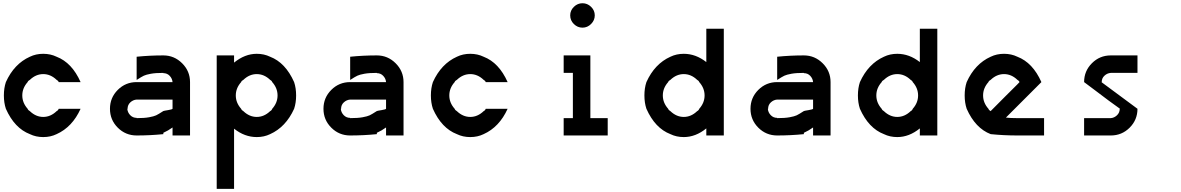

<svg xmlns="http://www.w3.org/2000/svg" viewBox="-20 -846 7373 1199"><path d="M333.3 -8.3Q295.8 10 250 10Q204.2 10 166.7 -8.3Q70.8 -45 16.7 -166.7Q4.2 -204.2 4.2 -250Q4.2 -295.8 16.7 -333.3Q68.3 -447.5 166.7 -491.7Q204.2 -510 250 -510Q295.8 -510 333.3 -491.7Q429.2 -455 483.3 -333.3H346.7Q343.3 -342.5 333.3 -347.5Q295.8 -383.3 250 -383.3Q204.2 -383.3 166.7 -347.5Q155 -341.7 152.5 -333.3Q119.2 -295.8 119.2 -250Q119.2 -204.2 152.5 -166.7Q155.8 -157.5 166.7 -151.7Q204.2 -115.8 250 -115.8Q295.8 -115.8 333.3 -151.7Q343.3 -156.7 346.7 -166.7H483.3Q431.7 -52.5 333.3 -8.3Z M1057.5 -50Q1030 -30 1000 -16.7V-8.3Q918.3 0 833.3 0Q764.2 0 715.4 -48.8Q666.7 -97.5 666.7 -166.7Q666.7 -235.8 715.4 -284.6Q764.2 -333.3 833.3 -333.3H1057.5Q1055.8 -355 1040 -372.1Q1024.2 -389.2 1000 -389.2V-390.8Q951.7 -390.8 922.1 -385.4Q892.5 -380 878.3 -373.3Q864.2 -366.7 833.3 -346.7V-491.7Q915 -500 1000 -500Q1068.3 -500 1117.5 -450.8Q1166.7 -401.7 1166.7 -333.3V0H1057.5ZM1000 -152.5Q1003.3 -154.2 1029.2 -158.3Q1055 -162.5 1057.5 -166.7V-224.2H833.3Q810.8 -222.5 793.8 -206.7Q776.7 -190.8 776.7 -166.7H775Q776.7 -144.2 792.9 -127.1Q809.2 -110 833.3 -110V-108.3Q881.7 -108.3 911.3 -113.8Q940.8 -119.2 955 -125.8Q969.2 -132.5 1000 -152.5Z M1583.3 10Q1507.5 10 1441.7 -42.5V333.3H1333.3V-500H1441.7V-455Q1509.2 -510 1583.3 -510Q1629.2 -510 1666.7 -491.7Q1762.5 -455 1816.7 -333.3Q1829.2 -295.8 1829.2 -250Q1829.2 -204.2 1816.7 -166.7Q1765 -52.5 1666.7 -8.3Q1629.2 10 1583.3 10ZM1666.7 -151.7Q1676.7 -156.7 1680 -166.7Q1713.3 -204.2 1713.3 -250Q1713.3 -295.8 1680 -333.3Q1676.7 -342.5 1666.7 -347.5Q1629.2 -383.3 1583.3 -383.3Q1537.5 -383.3 1500 -347.5Q1488.3 -341.7 1485.8 -333.3Q1452.5 -295.8 1452.5 -250Q1452.5 -204.2 1485.8 -166.7Q1489.2 -157.5 1500 -151.7Q1537.5 -115.8 1583.3 -115.8Q1629.2 -115.8 1666.7 -151.7Z M2390.8 -50Q2363.3 -30 2333.3 -16.7V-8.3Q2251.7 0 2166.7 0Q2097.5 0 2048.8 -48.8Q2000 -97.5 2000 -166.7Q2000 -235.8 2048.8 -284.6Q2097.5 -333.3 2166.7 -333.3H2390.8Q2389.2 -355 2373.3 -372.1Q2357.5 -389.2 2333.3 -389.2V-390.8Q2285 -390.8 2255.4 -385.4Q2225.8 -380 2211.7 -373.3Q2197.5 -366.7 2166.7 -346.7V-491.7Q2248.3 -500 2333.3 -500Q2401.7 -500 2450.8 -450.8Q2500 -401.7 2500 -333.3V0H2390.8ZM2333.3 -152.5Q2336.7 -154.2 2362.5 -158.3Q2388.3 -162.5 2390.8 -166.7V-224.2H2166.7Q2144.2 -222.5 2127.1 -206.7Q2110 -190.8 2110 -166.7H2108.3Q2110 -144.2 2126.2 -127.1Q2142.5 -110 2166.7 -110V-108.3Q2215 -108.3 2244.6 -113.8Q2274.2 -119.2 2288.3 -125.8Q2302.5 -132.5 2333.3 -152.5Z M3000 -8.3Q2962.5 10 2916.7 10Q2870.8 10 2833.3 -8.3Q2737.5 -45 2683.3 -166.7Q2670.8 -204.2 2670.8 -250Q2670.8 -295.8 2683.3 -333.3Q2735 -447.5 2833.3 -491.7Q2870.8 -510 2916.7 -510Q2962.5 -510 3000 -491.7Q3095.8 -455 3150 -333.3H3013.3Q3010 -342.5 3000 -347.5Q2962.5 -383.3 2916.7 -383.3Q2870.8 -383.3 2833.3 -347.5Q2821.7 -341.7 2819.2 -333.3Q2785.8 -295.8 2785.8 -250Q2785.8 -204.2 2819.2 -166.7Q2822.5 -157.5 2833.3 -151.7Q2870.8 -115.8 2916.7 -115.8Q2962.5 -115.8 3000 -151.7Q3010 -156.7 3013.3 -166.7H3150Q3098.3 -52.5 3000 -8.3Z M3540.8 -750Q3540.8 -780.8 3563.8 -803.3Q3586.7 -825.8 3617.5 -825.8Q3648.3 -825.8 3671.2 -803.3Q3694.2 -780.8 3694.2 -750Q3694.2 -719.2 3671.2 -696.2Q3648.3 -673.3 3617.5 -673.3Q3586.7 -673.3 3563.8 -695.8Q3540.8 -718.3 3540.8 -750ZM3775 0H3500V-108.3H3557.5V-390.8H3500V-500H3666.7V-108.3H3775Z M4390.8 -44.2Q4324.2 10 4250 10Q4204.2 10 4166.7 -8.3Q4070.8 -45 4016.7 -166.7Q4004.2 -204.2 4004.2 -250Q4004.2 -295.8 4016.7 -333.3Q4068.3 -447.5 4166.7 -491.7Q4204.2 -510 4250 -510Q4325 -510 4390.8 -458.3V-666.7H4500V0H4390.8ZM4333.3 -151.7Q4343.3 -156.7 4346.7 -166.7Q4380 -204.2 4380 -250Q4380 -295.8 4346.7 -333.3Q4343.3 -342.5 4333.3 -347.5Q4295.8 -383.3 4250 -383.3Q4204.2 -383.3 4166.7 -347.5Q4155 -341.7 4152.5 -333.3Q4119.2 -295.8 4119.2 -250Q4119.2 -204.2 4152.5 -166.7Q4155.8 -157.5 4166.7 -151.7Q4204.2 -115.8 4250 -115.8Q4295.8 -115.8 4333.3 -151.7Z M5057.5 -50Q5030 -30 5000 -16.7V-8.3Q4918.3 0 4833.3 0Q4764.2 0 4715.4 -48.8Q4666.7 -97.5 4666.7 -166.7Q4666.7 -235.8 4715.4 -284.6Q4764.2 -333.3 4833.3 -333.3H5057.5Q5055.8 -355 5040 -372.1Q5024.2 -389.2 5000 -389.2V-390.8Q4951.7 -390.8 4922.1 -385.4Q4892.5 -380 4878.3 -373.3Q4864.2 -366.7 4833.3 -346.7V-491.7Q4915 -500 5000 -500Q5068.3 -500 5117.5 -450.8Q5166.7 -401.7 5166.7 -333.3V0H5057.5ZM5000 -152.5Q5003.3 -154.2 5029.2 -158.3Q5055 -162.5 5057.5 -166.7V-224.2H4833.3Q4810.8 -222.5 4793.8 -206.7Q4776.7 -190.8 4776.7 -166.7H4775Q4776.7 -144.2 4792.9 -127.1Q4809.2 -110 4833.3 -110V-108.3Q4881.7 -108.3 4911.2 -113.8Q4940.8 -119.2 4955 -125.8Q4969.2 -132.5 5000 -152.5Z M5724.2 -44.2Q5657.5 10 5583.3 10Q5537.5 10 5500 -8.3Q5404.2 -45 5350 -166.7Q5337.5 -204.2 5337.5 -250Q5337.5 -295.8 5350 -333.3Q5401.7 -447.5 5500 -491.7Q5537.5 -510 5583.3 -510Q5658.3 -510 5724.2 -458.3V-666.7H5833.3V0H5724.2ZM5666.7 -151.7Q5676.7 -156.7 5680 -166.7Q5713.3 -204.2 5713.3 -250Q5713.3 -295.8 5680 -333.3Q5676.7 -342.5 5666.7 -347.5Q5629.2 -383.3 5583.3 -383.3Q5537.5 -383.3 5500 -347.5Q5488.3 -341.7 5485.8 -333.3Q5452.5 -295.8 5452.5 -250Q5452.5 -204.2 5485.8 -166.7Q5489.2 -157.5 5500 -151.7Q5537.5 -115.8 5583.3 -115.8Q5629.2 -115.8 5666.7 -151.7Z M6333.3 0Q6248.3 0 6166.7 -8.3Q6070.8 -45 6016.7 -166.7Q6004.2 -204.2 6004.2 -250Q6004.2 -295.8 6016.7 -333.3Q6068.3 -447.5 6166.7 -491.7Q6204.2 -510 6250 -510Q6295.8 -510 6333.3 -491.7Q6429.2 -455 6483.3 -333.3L6261.7 -111.7Q6288.3 -108.3 6333.3 -108.3H6500V0ZM6166.7 -152.5Q6198.3 -185 6258.3 -244.6Q6318.3 -304.2 6333.3 -319.2L6346.7 -333.3Q6343.3 -342.5 6333.3 -347.5Q6295.8 -383.3 6250 -383.3Q6204.2 -383.3 6166.7 -347.5Q6155 -341.7 6152.5 -333.3Q6119.2 -295.8 6119.2 -250Q6119.2 -204.2 6152.5 -166.7Q6155.8 -157.5 6166.7 -151.7Z M6916.7 -108.3Q6938.3 -110 6955.4 -126.2Q6972.5 -142.5 6972.5 -166.7H6974.2Q6940 -190.8 6902.9 -218.3Q6865.8 -245.8 6820 -280.8Q6774.2 -315.8 6750 -333.3Q6750 -402.5 6798.8 -451.2Q6847.5 -500 6916.7 -500H7083.3V-390.8H6916.7Q6894.2 -389.2 6877.1 -373.3Q6860 -357.5 6860 -333.3H6858.3Q6868.3 -326.7 7083.3 -166.7Q7083.3 -97.5 7034.6 -48.8Q6985.8 0 6916.7 0H6750V-108.3Z"/></svg>

Font: 0xA000-Mono
Style: Mono-Bold
Weight: 700
Version: Version 0.1